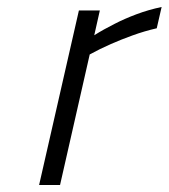

<svg xmlns="http://www.w3.org/2000/svg" viewBox="-20 -530 483 550"><path d="M206 -500H266L250 -429Q277 -446 309 -462Q336 -476 370.5 -489Q405 -502 443 -510L429 -449Q394 -441 359.5 -428.5Q325 -416 298 -404Q266 -390 237 -374L152 0H92Z"/></svg>

Font: Panefresco 250wt
Style: Italic
Weight: 300
Version: Version 1.000